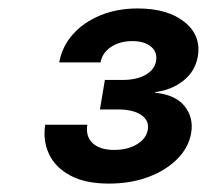

<svg xmlns="http://www.w3.org/2000/svg" viewBox="-20 -854 489 454"><path d="M237.3 -419.9Q181.6 -419.9 146.2 -439Q110.8 -458 95.9 -489.7Q81.1 -521.5 86.9 -559.1H186.5Q182.1 -531.2 199.2 -515.4Q216.3 -499.5 250 -499.5Q281.7 -499.5 304 -512.9Q326.2 -526.4 329.6 -547.9Q333 -569.3 313.7 -582.3Q294.4 -595.2 258.8 -595.2H216.3L228 -665H270.5Q303.2 -665 324.5 -677.2Q345.7 -689.5 349.1 -710Q352.5 -731 336.9 -743.9Q321.3 -756.8 293 -756.8Q263.2 -756.8 242.4 -742.9Q221.7 -729 217.8 -706.5H120.1Q126.5 -743.2 151.6 -772Q176.8 -800.8 216.6 -817.4Q256.3 -834 305.7 -834Q376.5 -834 416.3 -802Q456.1 -770 447.8 -720.7Q441.9 -686 414.1 -663.6Q386.2 -641.1 346.7 -636.2V-634.8Q395 -629.9 416.5 -603Q438 -576.2 432.1 -540Q426.3 -505.4 399.4 -478.3Q372.6 -451.2 330.8 -435.5Q289.1 -419.9 237.3 -419.9Z"/></svg>

Font: Inter 28pt SemiBold
Style: Italic
Weight: 600
Italic angle: -9.3988°
Designer: Rasmus Andersson
Foundry: rsms
Version: Version 4.001;git-66647c0bb